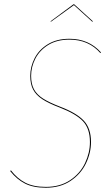

<svg xmlns="http://www.w3.org/2000/svg" viewBox="-20 -872 526 901"><path d="M454 -626 451 -623Q396 -686 306 -686Q247 -686 206.5 -661Q166 -636 146 -597Q126 -558 126 -516Q126 -478 139.5 -453Q153 -428 182 -409.5Q211 -391 263 -371Q339 -342 373 -306Q407 -270 407 -206Q407 -154 383 -104.5Q359 -55 311 -23Q263 9 195 9Q136 9 97.5 -10.5Q59 -30 28 -69L31 -73Q61 -34 99 -14.5Q137 5 195 5Q262 5 309 -26.5Q356 -58 379 -106.5Q402 -155 402 -205Q402 -269 369 -303.5Q336 -338 261 -367Q208 -387 178.5 -406.5Q149 -426 135.5 -451.5Q122 -477 122 -516Q122 -559 142.5 -599Q163 -639 204.5 -664.5Q246 -690 306 -690Q397 -690 454 -626ZM217 -772 325 -852H328L416 -772L413 -770L327 -848L219 -770Z"/></svg>

Font: Fira Sans Condensed Four
Style: Italic
Weight: 100
Width: 3
Italic angle: -8°
Designer: bBox Type GmbH & Carrois Corporate GbR & Edenspiekermann AG
Foundry: bBox Type GmbH & Carrois Corporate GbR & Edenspiekermann AG
Version: Version 4.301